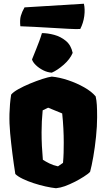

<svg xmlns="http://www.w3.org/2000/svg" viewBox="-20 -998 569 1028"><path d="M279.8 9.8Q255.4 7.3 223.6 0.2Q191.9 -6.8 159.9 -17.3Q127.9 -27.8 101.6 -40.5Q75.2 -53.2 62 -66.4Q44.4 -178.2 34.4 -284.2Q24.4 -390.1 39.6 -491.2Q50.3 -504.9 78.1 -520.5Q106 -536.1 140.6 -550.5Q175.3 -564.9 207 -575.2Q238.8 -585.4 257.3 -587.9Q298.3 -584 344.5 -568.6Q390.6 -553.2 430.7 -530.5Q470.7 -507.8 492.2 -481.9Q497.1 -460 498.5 -435.8Q500 -411.6 500 -370.6Q500 -322.3 494.1 -265.6Q488.3 -209 479.5 -158.7Q470.7 -108.4 462.4 -78.1Q453.1 -67.4 428.2 -51.8Q403.3 -36.1 382.3 -25.4Q351.1 -9.8 327.4 -1.2Q303.7 7.3 279.8 9.8ZM290.5 -107.4 317.4 -126Q319.8 -152.8 320.6 -179.9Q321.3 -207 321.3 -234.4Q321.3 -271.5 319.3 -310.1Q317.4 -348.6 313 -390.6L237.8 -421.4L208.5 -407.2Q202.6 -348.6 202.6 -289.6Q202.6 -253.4 204.3 -216.6Q206.1 -179.7 209.5 -142.6Q224.6 -132.8 244.9 -122.8Q265.1 -112.8 290.5 -107.4ZM257.3 -608.9Q233.9 -610.4 211.2 -621.8Q188.5 -633.3 172.1 -649.2Q155.8 -665 151.4 -679.7Q165.5 -714.4 174.3 -736.6Q183.1 -758.8 190.2 -777.6Q197.3 -796.4 204.6 -820.8Q234.9 -820.8 269.8 -811.5Q304.7 -802.2 332.5 -779.3Q360.4 -756.3 369.1 -714.8Q355 -681.2 321.3 -651.6Q287.6 -622.1 257.3 -608.9ZM88.9 -857.4Q85.4 -892.1 91.6 -913.3Q97.7 -934.6 111.3 -958.5L429.2 -978Q436 -948.7 431.2 -911.9Q426.3 -875 409.7 -842.8Q392.6 -841.3 345.7 -843.8Q298.8 -846.2 232.2 -850.3Q165.5 -854.5 88.9 -857.4Z"/></svg>

Font: Fruktur
Style: Regular
Weight: 400
Designer: Viktoriya Grabowska, Eben Sorkin
Foundry: Viktoriya Grabowska
Version: Version 1.008; ttfautohint (v1.8.4.7-5d5b)